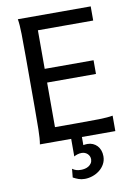

<svg xmlns="http://www.w3.org/2000/svg" viewBox="-101 -778 768 1077"><g transform="rotate(-10 283.0 -239.5)"><path d="M456.5 -412.6V-334.5H178.2V-80.6H307.1Q379.9 -80.6 429.2 -81.5Q478.5 -82.5 507.8 -87.9V0H317.4V46.4Q322.3 45.4 327.4 44.7Q332.5 43.9 340.8 43.9Q357.4 43.9 371.6 50Q385.7 56.2 396 67.1Q406.2 78.1 411.9 93.5Q417.5 108.9 417.5 127Q417.5 151.9 406.2 171.9Q395 191.9 377 205.8Q358.9 219.7 336.9 227.1Q314.9 234.4 293 234.4Q273.9 234.4 258.1 228.8Q242.2 223.1 227.1 214.8L231.9 166Q242.7 173.8 253.9 177.2Q265.1 180.7 280.8 180.7Q291.5 180.7 303 178.2Q314.5 175.8 324 169.9Q333.5 164.1 339.8 154.8Q346.2 145.5 346.7 131.8Q346.2 112.8 332.8 100.3Q319.3 87.9 299.3 87.9Q287.6 87.9 275.9 91.6Q264.2 95.2 256.3 100.1V0H78.1Q83.5 -29.3 84.5 -84.7Q85.4 -140.1 85.4 -212.4V-500.5Q85.4 -572.8 84.5 -628.2Q83.5 -683.6 78.1 -712.9H493.2V-632.3H178.2V-412.6Z"/></g></svg>

Font: Andika FrenchTight
Style: Regular
Weight: 400
Designer: Victor Gaultney, Annie Olsen, Julie Remington, Don Collingsworth, Eric Hays, Becca Hirsbrunner
Foundry: SIL International
Version: Version 5.000 ; Dig1 Dig4Opn Dig7 LnSpcTght